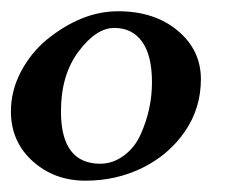

<svg xmlns="http://www.w3.org/2000/svg" viewBox="-20 -315 419 343"><path d="M-0.5 -116.2Q-0.5 -152.8 17.3 -186.8Q35.2 -220.7 63.5 -244.1Q126 -294.9 190.9 -294.9Q255.9 -294.9 297.4 -260.3Q338.9 -225.6 338.9 -173.6Q338.9 -121.6 310.3 -80.1Q281.7 -38.6 234.9 -15.4Q188 7.8 132.6 7.8Q77.1 7.8 38.3 -27.1Q-0.5 -62 -0.5 -116.2ZM159.2 -22.5Q181.6 -22.5 201.4 -37.1Q221.2 -51.8 231.4 -75.2Q251.5 -120.1 251.5 -168Q251.5 -215.8 233.9 -240.5Q216.3 -265.1 184.1 -265.1Q151.9 -265.1 120.4 -223.1Q88.9 -181.2 88.9 -116.2Q88.9 -22.5 159.2 -22.5Z"/></svg>

Font: Niconne
Style: Regular
Weight: 400
Designer: Vernon Adams
Foundry: Vernon Adams
Version: Version 1.002